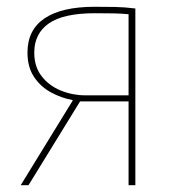

<svg xmlns="http://www.w3.org/2000/svg" viewBox="-20 -546 501 566"><path d="M41 0 194 -249V-251Q161 -257 130.5 -273.5Q100 -290 80.5 -319Q61 -348 61 -391Q61 -458 111.5 -492Q162 -526 259 -526Q291 -526 319 -525.5Q347 -525 379 -521V0H359V-247H216L64 0ZM231 -265H359V-504Q340 -506 317 -506.5Q294 -507 260 -507Q167 -507 124 -477Q81 -447 81 -391Q81 -349 103 -321Q125 -293 159.5 -279Q194 -265 231 -265Z"/></svg>

Font: Murecho Thin
Style: Regular
Weight: 100
Designer: Neil Summerour
Foundry: Positype
Version: Version 1.010